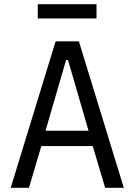

<svg xmlns="http://www.w3.org/2000/svg" viewBox="-20 -895 640 915"><path d="M481 0 422 -199H177L118 0H31L245 -698H356L570 0ZM304 -609H295L197 -272H402ZM160 -875H440V-807H160Z"/></svg>

Font: iA Writer Mono V
Style: Regular
Weight: 400
Designer: Mike Abbink, Paul van der Laan, Pieter van Rosmalen
Foundry: Bold Monday
Version: Version 2.000